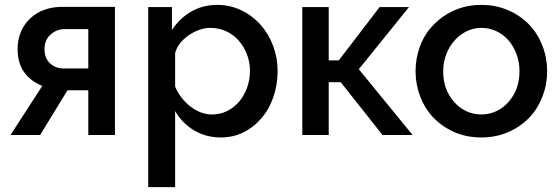

<svg xmlns="http://www.w3.org/2000/svg" viewBox="-20 -552 2289 785"><path d="M144 0 256 -183H341V0H450V-524H234Q195 -524 161.5 -512Q128 -500 104 -477Q79 -454 65.5 -422Q52 -390 52 -352Q52 -294 79 -256.5Q106 -219 153 -201L23 0ZM162 -351Q162 -389 187 -411Q212 -433 244 -433H341V-272H241Q207 -272 184.5 -293Q162 -314 162 -351Z M1050 -70Q1081 -106 1098 -156Q1115 -206 1115 -262Q1115 -316 1096.5 -365Q1078 -414 1045 -451Q1011 -489 965.5 -510.5Q920 -532 868 -532Q809 -532 761.5 -504.5Q714 -477 683 -429V-523H586V213H696V-98Q725 -48 773.5 -19Q822 10 883 10Q933 10 975.5 -11Q1018 -32 1050 -70ZM758 -117Q716 -150 696 -198V-335Q707 -377 752 -408Q772 -422 795 -430Q818 -438 839 -438Q874 -438 904 -424.5Q934 -411 956 -386Q978 -361 990 -329Q1002 -297 1002 -262Q1002 -228 991 -196Q980 -164 960 -139Q913 -84 847 -84Q801 -84 758 -117Z M1324 -305V-523H1216V0H1324V-216H1373L1544 0H1667L1447 -269L1652 -523H1532L1365 -305Z M2144 -71Q2179 -108 2198 -157.5Q2217 -207 2217 -261Q2217 -315 2198 -364.5Q2179 -414 2144 -451Q2107 -489 2057 -510.5Q2007 -532 1948 -532Q1889 -532 1839.5 -510.5Q1790 -489 1753 -451Q1717 -415 1698 -365Q1679 -315 1679 -261Q1679 -207 1698 -157.5Q1717 -108 1752 -71Q1789 -33 1838.5 -11.5Q1888 10 1948 10Q2007 10 2057 -11.5Q2107 -33 2144 -71ZM1838 -386Q1859 -410 1887.5 -424Q1916 -438 1948 -438Q1981 -438 2009.5 -424.5Q2038 -411 2059 -387Q2080 -363 2092 -330Q2104 -297 2104 -261Q2104 -186 2059 -135Q2038 -111 2009.5 -97.5Q1981 -84 1948 -84Q1915 -84 1886.5 -97.5Q1858 -111 1837 -135Q1792 -185 1792 -260Q1792 -296 1804 -328.5Q1816 -361 1838 -386Z"/></svg>

Font: RT Raleway SemiBold
Style: Regular
Weight: 400
Designer: Matt McInerney, Pablo Impallari, Rodrigo Fuenzalida — Edited by Milan Moffatt in April 2016
Foundry: Matt McInerney, Pablo Impallari, Rodrigo Fuenzalida — Edited by Milan Moffatt in April 2016
Version: Version 3.001